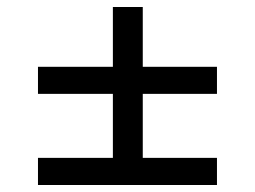

<svg xmlns="http://www.w3.org/2000/svg" viewBox="-20 -644 726 546"><path d="M597 -377C597 -377 597 -454 597 -454C597 -454 386 -454 386 -454C386 -454 386 -624 386 -624C386 -624 301 -624 301 -624C301 -624 301 -454 301 -454C301 -454 88 -454 88 -454C88 -454 88 -377 88 -377C88 -377 301 -377 301 -377C301 -377 301 -195 301 -195C301 -195 88 -195 88 -195C88 -195 88 -118 88 -118C88 -118 597 -118 597 -118C597 -118 597 -195 597 -195C597 -195 386 -195 386 -195C386 -195 386 -377 386 -377C386 -377 597 -377 597 -377Z"/></svg>

Font: Girnar Poppins
Style: Regular
Weight: 500
Designer: Ninad Kale (Devanagari), Jonny Pinhorn (Latin)
Foundry: Indian Type Foundry
Version: ""